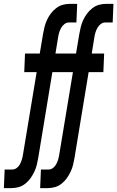

<svg xmlns="http://www.w3.org/2000/svg" viewBox="-66 -755 605 990"><path d="M-46 215 -42 119H-2Q10 119 20.5 111Q31 103 37 91.5Q43 80 46.5 68.5Q50 57 52 45L123 -383H59L63 -479H139L156 -580Q159 -598 163.5 -616Q168 -634 176 -651.5Q184 -669 195.5 -684.5Q207 -700 223 -712.5Q239 -725 257 -730Q275 -735 293 -735H332L328 -639H288Q277 -639 266.5 -631Q256 -623 249.5 -611.5Q243 -600 239.5 -588.5Q236 -577 234 -565L220 -479H284L280 -383H204L131 60Q128 78 123.5 96Q119 114 110.5 131.5Q102 149 91 164.5Q80 180 64 192.5Q48 205 29.5 210Q11 215 -7 215ZM141 215 145 119H185Q197 119 207.5 111Q218 103 224 91.5Q230 80 233.5 68.5Q237 57 239 45L310 -383H246L250 -479H326L343 -580Q346 -598 350.5 -616Q355 -634 363 -651.5Q371 -669 382.5 -684.5Q394 -700 410 -712.5Q426 -725 444 -730Q462 -735 480 -735H519L515 -639H475Q464 -639 453.5 -631Q443 -623 436.5 -611.5Q430 -600 426.5 -588.5Q423 -577 421 -565L407 -479H471L467 -383H391L318 60Q315 78 310.5 96Q306 114 297.5 131.5Q289 149 278 164.5Q267 180 251 192.5Q235 205 216.5 210Q198 215 180 215Z"/></svg>

Font: Iosevka Curly Slab
Style: Bold Italic
Weight: 700
Italic angle: -9°
Monospace: yes
Designer: Belleve Invis
Foundry: Belleve Invis
Version: Version 22.1.2; ttfautohint (v1.8.4)